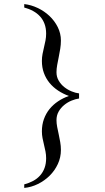

<svg xmlns="http://www.w3.org/2000/svg" viewBox="-20 -715 519 951"><path d="M371.6 -227.1Q354 -224.6 334.2 -216.6Q314.5 -208.5 297.9 -194.8Q281.2 -181.2 270.5 -162.4Q259.8 -143.6 259.8 -120.1Q259.8 -104 263.2 -86.2Q266.6 -68.4 270.8 -49.6Q274.9 -30.8 278.3 -11.2Q281.7 8.3 281.7 27.8Q281.7 64.5 266.6 97.2Q251.5 129.9 226.1 155Q200.7 180.2 168 196.3Q135.3 212.4 100.1 215.8V198.2Q124 191.9 144 181.2Q164.1 170.4 178.5 154.3Q192.9 138.2 200.7 116.9Q208.5 95.7 208.5 68.8Q208.5 51.8 205.3 35.2Q202.1 18.6 198 2.2Q193.8 -14.2 190.7 -30.8Q187.5 -47.4 187.5 -64.5Q187.5 -97.2 197.5 -125Q207.5 -152.8 225.3 -174.8Q243.2 -196.8 267.6 -213.1Q292 -229.5 321.3 -239.7Q292.5 -250 267.8 -266.4Q243.2 -282.7 225.3 -304.4Q207.5 -326.2 197.5 -353.3Q187.5 -380.4 187.5 -413.1Q187.5 -430.7 190.7 -447.5Q193.8 -464.4 198 -481Q202.1 -497.6 205.3 -514.4Q208.5 -531.2 208.5 -548.3Q208.5 -575.2 200.7 -596.4Q192.9 -617.7 178.5 -633.5Q164.1 -649.4 144 -660.4Q124 -671.4 100.1 -677.7V-694.8Q134.3 -690.9 166.7 -675.5Q199.2 -660.2 224.9 -636Q250.5 -611.8 266.1 -580.6Q281.7 -549.3 281.7 -514.2Q281.7 -493.7 278.3 -472.9Q274.9 -452.1 270.8 -431.9Q266.6 -411.6 263.2 -392.8Q259.8 -374 259.8 -356.9Q259.8 -334 270.8 -315.4Q281.7 -296.9 298.3 -283.7Q314.9 -270.5 334.5 -262.5Q354 -254.4 371.6 -252.4Z"/></svg>

Font: Doulos SIL Eur
Style: Regular
Weight: 400
Designer: Walt Agee, Victor Gaultney, Peter Martin, Debbi Hosken, Becca Hirsbrunner
Foundry: SIL International
Version: Version 5.000